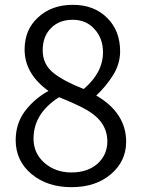

<svg xmlns="http://www.w3.org/2000/svg" viewBox="-20 -763 589 796"><path d="M276 13Q176 13 110 -42Q45 -97 45 -182Q45 -251 84 -303Q124 -355 181 -386Q82 -457 82 -558Q82 -640 138 -691Q194 -743 282 -743Q370 -743 424 -689Q478 -636 478 -550Q478 -498 448 -450Q418 -403 379 -367Q503 -295 503 -175Q503 -95 440 -41Q377 13 276 13ZM327 -394Q407 -462 407 -546Q407 -604 372 -642Q338 -681 281 -681Q225 -681 191 -646Q157 -612 157 -554Q157 -497 201 -461Q245 -426 327 -394ZM164 -88Q210 -48 276 -48Q343 -48 384 -84Q425 -121 425 -177Q425 -258 340 -307Q300 -330 225 -360Q119 -293 119 -188Q119 -128 164 -88Z"/></svg>

Font: Swei Half Moon CJK TC
Style: DemiLight
Weight: 350
Version: Version 2.125